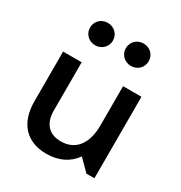

<svg xmlns="http://www.w3.org/2000/svg" viewBox="-176 -864 945 1004"><g transform="rotate(30 296.5 -362.0)"><path d="M185 -604C224 -604 254 -634 254 -671C254 -710 224 -739 185 -739C146 -739 116 -710 116 -671C116 -634 146 -604 185 -604ZM401 -604C441 -604 470 -634 470 -671C470 -710 441 -739 401 -739C362 -739 332 -710 332 -671C332 -634 362 -604 401 -604ZM247 15C319 15 378 -12 416 -66L482 0H530V-492H419V-254C419 -145 369 -79 281 -79C206 -79 169 -126 169 -201V-492H57V-191C57 -60 128 15 247 15Z"/></g></svg>

Font: LaHaus Display SemiBold
Style: Regular
Weight: 600
Designer: We are Make, BastardaType, Dalton Maag Ltd
Foundry: BastardaType, Dalton Maag Ltd
Version: Version 3.100;Glyphs 3.3 (3331)